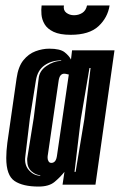

<svg xmlns="http://www.w3.org/2000/svg" viewBox="-20 -679 441 706"><path d="M122 7Q64 7 33.5 -13.5Q3 -34 3 -98Q3 -111 4 -124.5Q5 -138 7 -154L41 -391Q47 -434 66 -457.5Q85 -481 110.5 -490.5Q136 -500 161 -500Q201 -500 217.5 -487Q234 -474 241 -460L245 -494H401L331 0H210L217 -47Q201 -27 180.5 -10Q160 7 122 7ZM128 -33V-35Q112 -35 96 -49Q80 -63 80 -89Q80 -92 80 -95.5Q80 -99 81 -102L104 -245L122 -389Q124 -418 151 -436.5Q178 -455 205 -455V-457Q170 -457 144 -439Q118 -421 112 -383L90 -245L73 -103Q69 -72 87 -52.5Q105 -33 128 -33ZM254 -47H258L290 -240L313 -429H309L277 -240ZM169 -80Q177 -80 182.5 -86.5Q188 -93 190 -110L233 -405L228 -406Q225 -407 222 -407.5Q219 -408 216 -408Q208 -408 202.5 -401.5Q197 -395 195 -378L156 -110Q155 -106 155 -99Q155 -92 158 -87Q161 -80 169 -80ZM240 -551Q200 -551 177 -562Q154 -573 144 -590Q134 -607 132.5 -625.5Q131 -644 133 -659H215Q212 -641 224 -632Q236 -623 252 -623Q269 -623 282.5 -631.5Q296 -640 300 -659H383Q376 -614 342 -582.5Q308 -551 240 -551Z"/></svg>

Font: Alumni Sans Inline One
Style: Italic
Weight: 400
Italic angle: -8°
Designer: Robert E. Leuschke
Foundry: Robert E. Leuschke
Version: Version 1.100; ttfautohint (v1.8.3)